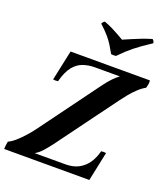

<svg xmlns="http://www.w3.org/2000/svg" viewBox="-179 -1060 1028 1176"><g transform="rotate(20 335.0 -472.0)"><path d="M165 -700H682Q684 -688 682 -675.5Q680 -663 676 -650L501 -660H336Q298 -660 262.5 -648Q227 -636 199.5 -602Q172 -568 155 -503Q139 -500 123 -503ZM542 0H-13Q-13 -12 -11.5 -24.5Q-10 -37 -7 -50L171 -40H372Q423 -40 458.5 -59.5Q494 -79 516.5 -112.5Q539 -146 550 -190Q567 -193 582 -190ZM501 -660 676 -650Q652 -637 628 -614.5Q604 -592 583.5 -567Q563 -542 547 -520L257 -126Q236 -99 216 -76.5Q196 -54 171 -40L-7 -50Q14 -59 39.5 -81.5Q65 -104 89 -131Q113 -158 129 -180L414 -568Q439 -602 460.5 -624.5Q482 -647 501 -660ZM611 -944Q616 -940 619.5 -934.5Q623 -929 624 -921Q589 -898 563.5 -880Q538 -862 517.5 -845.5Q497 -829 477.5 -811Q458 -793 436 -770Q419 -767 404 -770Q388 -798 374 -821Q360 -844 339 -868.5Q318 -893 283 -925Q289 -938 300 -944Q330 -933 351 -922.5Q372 -912 392 -901Q412 -890 436 -876Q466 -889 492 -900Q518 -911 546 -922Q574 -933 611 -944Z"/></g></svg>

Font: Poltawski Nowy SemiBold
Style: Italic
Weight: 600
Italic angle: -12°
Version: Version 1.001;gftools[0.9.25]